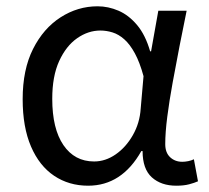

<svg xmlns="http://www.w3.org/2000/svg" viewBox="-20 -577 665 610"><path d="M260 13Q199 13 152 -18.5Q105 -50 78.5 -111.5Q52 -173 52 -262Q52 -356 85 -421.5Q118 -487 172.5 -522Q227 -557 290 -557Q324 -557 356.5 -543Q389 -529 415.5 -497.5Q442 -466 457 -414H460L483 -543H573Q562 -490 550.5 -431Q539 -372 528.5 -314.5Q518 -257 511.5 -206.5Q505 -156 505 -119Q505 -92 520.5 -77.5Q536 -63 559 -63Q568 -63 578 -65Q588 -67 596 -71L609 -1Q598 4 581 8.5Q564 13 540 13Q492 13 462.5 -13.5Q433 -40 433 -97H429Q367 13 260 13ZM279 -64Q315 -64 347.5 -86.5Q380 -109 402 -147.5Q424 -186 427 -232L436 -335Q424 -379 408.5 -407.5Q393 -436 375 -452Q357 -468 337.5 -474Q318 -480 299 -480Q260 -480 225 -455.5Q190 -431 168 -383Q146 -335 146 -263Q146 -168 181.5 -116Q217 -64 279 -64Z"/></svg>

Font: gurmukhi25
Style: Book
Weight: 400
Designer: Jelle Bosma - Monotype Design Team
Foundry: Monotype Imaging Inc.
Version: Version 2.003